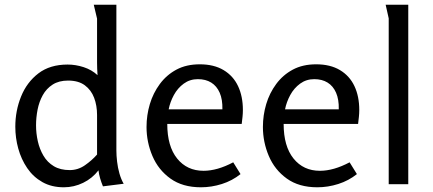

<svg xmlns="http://www.w3.org/2000/svg" viewBox="-20 -782 1837 815"><path d="M267 -508Q301 -508 335 -497Q369 -486 394 -463Q393 -477 392.5 -490.5Q392 -504 392 -517V-703L378 -762H474V-143Q474 -122 477 -96Q480 -70 487 -45.5Q494 -21 505 -2L417 9Q410 -8 405 -25Q400 -42 398 -59Q372 -25 333 -6Q294 13 251 13Q199 13 160 -9Q121 -31 95.5 -68.5Q70 -106 57.5 -151.5Q45 -197 45 -244Q45 -312 69.5 -372.5Q94 -433 143 -470.5Q192 -508 267 -508ZM269 -440Q230 -440 203.5 -423Q177 -406 161.5 -378Q146 -350 139.5 -316.5Q133 -283 133 -250Q133 -216 140.5 -182.5Q148 -149 164.5 -121Q181 -93 208.5 -76.5Q236 -60 276 -60Q311 -60 340.5 -80.5Q370 -101 392 -126V-294Q392 -334 379.5 -367Q367 -400 340 -420Q313 -440 269 -440Z M828 -509Q888 -509 929 -484.5Q970 -460 990.5 -416.5Q1011 -373 1011 -315Q1011 -301 1009.5 -286.5Q1008 -272 1006 -256H690Q690 -161 732 -109Q774 -57 844 -57Q873 -57 904.5 -66Q936 -75 970 -93L1001 -43Q966 -15 922 -1Q878 13 833 13Q755 13 703.5 -24Q652 -61 627 -120Q602 -179 602 -243Q602 -293 616 -340Q630 -387 658.5 -425.5Q687 -464 729 -486.5Q771 -509 828 -509ZM820 -446Q786 -446 760 -427Q734 -408 718 -378.5Q702 -349 696 -318H924Q925 -360 912.5 -388.5Q900 -417 876.5 -431.5Q853 -446 820 -446Z M1322 -509Q1382 -509 1423 -484.5Q1464 -460 1484.5 -416.5Q1505 -373 1505 -315Q1505 -301 1503.5 -286.5Q1502 -272 1500 -256H1184Q1184 -161 1226 -109Q1268 -57 1338 -57Q1367 -57 1398.5 -66Q1430 -75 1464 -93L1495 -43Q1460 -15 1416 -1Q1372 13 1327 13Q1249 13 1197.5 -24Q1146 -61 1121 -120Q1096 -179 1096 -243Q1096 -293 1110 -340Q1124 -387 1152.5 -425.5Q1181 -464 1223 -486.5Q1265 -509 1322 -509ZM1314 -446Q1280 -446 1254 -427Q1228 -408 1212 -378.5Q1196 -349 1190 -318H1418Q1419 -360 1406.5 -388.5Q1394 -417 1370.5 -431.5Q1347 -446 1314 -446Z M1713 -762V0H1630V-704L1617 -762Z"/></svg>

Font: Rosario Light Light
Style: Regular
Weight: 300
Version: Version 1.101; ttfautohint (v1.8.1.43-b0c9)